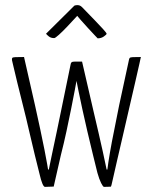

<svg xmlns="http://www.w3.org/2000/svg" viewBox="-20 -723 597 751"><path d="M387 8Q383 8 375.5 -7Q368 -22 361 -47L344 -116Q332 -164 321.5 -210Q311 -256 302 -296.5Q293 -337 287 -367.5Q281 -398 277.5 -415.5Q274 -433 274 -433L267 -465Q266 -471 268.5 -476.5Q271 -482 279 -482H301L346 -287Q356 -244 365.5 -203.5Q375 -163 382 -130.5Q389 -98 393 -79Q397 -60 397 -60H400Q403 -85 410 -126Q417 -167 427 -215.5Q437 -264 446 -311L484 -487Q485 -494 487.5 -496.5Q490 -499 499.5 -499.5Q509 -500 531 -500Q531 -500 525 -472.5Q519 -445 508.5 -400Q498 -355 485.5 -300.5Q473 -246 460.5 -192Q448 -138 437.5 -93Q427 -48 421 -20.5Q415 7 414 7Q414 7 405 7.5Q396 8 387 8ZM156 8Q151 8 145.5 -5.5Q140 -19 135 -41Q127 -73 116 -117.5Q105 -162 93.5 -212.5Q82 -263 69.5 -312Q57 -361 47.5 -400.5Q38 -440 32.5 -463.5Q27 -487 27 -487Q26 -494 28 -496.5Q30 -499 40.5 -499.5Q51 -500 74 -500L117 -311Q128 -262 137.5 -217Q147 -172 154 -137Q161 -102 164.5 -81Q168 -60 168 -60H171Q175 -81 183.5 -120.5Q192 -160 201.5 -205.5Q211 -251 219 -290L256 -470Q257 -477 260 -479.5Q263 -482 272 -482H284Q290 -482 291.5 -479.5Q293 -477 291.5 -473Q290 -469 289 -465L284 -433Q284 -433 281 -416Q278 -399 272 -367.5Q266 -336 258 -296Q250 -256 240 -209.5Q230 -163 218 -116L190 7Q190 7 183.5 7Q177 7 169 7.5Q161 8 156 8ZM362 -573Q362 -573 350.5 -585Q339 -597 324 -613.5Q309 -630 296.5 -644Q284 -658 282 -661Q282 -661 270 -648Q258 -635 241.5 -617.5Q225 -600 210.5 -587Q196 -574 192 -574Q179 -574 171 -580.5Q163 -587 160 -591L271 -701Q276 -703 283 -703Q287 -703 291.5 -701.5Q296 -700 301 -695Q301 -695 315.5 -680Q330 -665 349 -645.5Q368 -626 382.5 -610Q397 -594 397 -591Q397 -588 386.5 -580.5Q376 -573 362 -573Z"/></svg>

Font: Yanone Kaffeesatz ExtraLight Light
Style: Regular
Weight: 300
Version: Version 2.003